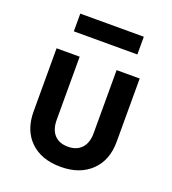

<svg xmlns="http://www.w3.org/2000/svg" viewBox="-139 -862 877 977"><g transform="rotate(20 300.0 -373.5)"><path d="M300 10Q195 10 135 -48.5Q75 -107 75 -208V-550H200V-209Q200 -156 226 -127.5Q252 -99 300 -99Q347 -99 373.5 -127.5Q400 -156 400 -209V-550H525V-208Q525 -107 464 -48.5Q403 10 300 10ZM128 -661V-757H472V-661Z"/></g></svg>

Font: NKDuy Mono
Style: Bold
Weight: 700
Monospace: yes
Designer: NKDuy
Foundry: NKDuy
Version: Version 2.251; ttfautohint (v1.8.4.7-5d5b)